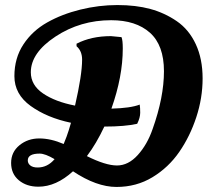

<svg xmlns="http://www.w3.org/2000/svg" viewBox="-20 -727 825 760"><path d="M269 -49Q202 12 132 12Q85 12 54.5 -13.5Q24 -39 24 -82Q24 -125 57 -152Q90 -179 135.5 -179Q181 -179 232 -157Q245 -188 252 -211L261 -241Q166 -261 101.5 -307.5Q37 -354 37 -425.5Q37 -497 72.5 -551Q108 -605 166.5 -638Q225 -671 298 -689Q371 -707 444.5 -707Q518 -707 575 -691.5Q632 -676 680 -643Q728 -610 755 -552Q782 -494 782 -416.5Q782 -339 757 -263Q732 -187 689.5 -125.5Q647 -64 583.5 -25.5Q520 13 441 13Q362 13 269 -49ZM584 -216Q629 -342 629 -445Q629 -548 573.5 -597.5Q518 -647 420 -647Q298 -647 200 -582.5Q102 -518 102 -441Q102 -390 150.5 -357Q199 -324 277 -309Q305 -431 305 -491Q305 -525 283 -544V-554Q341 -584 419 -584L461 -580Q466 -568 466 -535Q466 -424 421 -297Q497 -299 533 -313Q535 -301 535 -281Q535 -261 523 -237Q475 -226 393 -226Q361 -158 324 -109Q398 -72 443 -72Q488 -72 525.5 -113.5Q563 -155 584 -216ZM129 -64Q168 -64 196 -97Q159 -119 137 -119Q90 -119 90 -92Q90 -80 100 -72Q110 -64 129 -64Z"/></svg>

Font: Oleo Script Swash Caps
Style: Regular
Weight: 400
Designer: Soytutype
Foundry: Soytutype
Version: Version 1.002